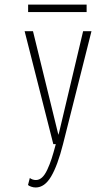

<svg xmlns="http://www.w3.org/2000/svg" viewBox="-20 -638 490 850"><path d="M104.5 -617.5H363.5V-584.5H104.5ZM126 -500 238.5 -41 242 -53 348 -500H385L259 0Q235 95 206.2 143.5Q177.5 192 138 192Q128 192 118 188.5Q108 185 104 181L112 150Q124 159 139 159Q153.5 159 166 147.8Q178.5 136.5 189.2 113.5Q200 90.5 208.5 64.5Q217 38.5 227 0H216L89 -500Z"/></svg>

Font: League Mono Condensed Thin
Style: Regular
Weight: 100
Width: 1
Designer: Tyler Finck
Foundry: The League of Moveable Type / Tyler Finck
Version: Version 2.210